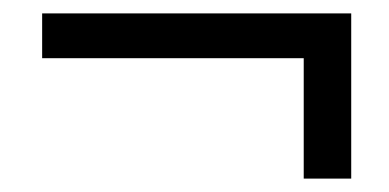

<svg xmlns="http://www.w3.org/2000/svg" viewBox="-20 -418 581 287"><path d="M43 -331V-398H505V-151H434V-360L455 -331Z"/></svg>

Font: Source Serif 4 Medium
Style: Italic
Weight: 500
Italic angle: -12°
Designer: Frank Grießhammer
Foundry: Adobe Systems Incorporated
Version: Version 4.004;hotconv 1.0.116;makeotfexe 2.5.65601